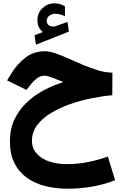

<svg xmlns="http://www.w3.org/2000/svg" viewBox="-20 -790 739 1147"><path d="M236.3 -598.6Q219.7 -612.3 211.7 -628.2Q203.6 -644 203.6 -669.4Q203.6 -713.4 234.1 -741.7Q264.6 -770 303.7 -770Q325.2 -770 339.1 -765.4Q353 -760.7 367.7 -752.4L368.2 -692.9Q338.4 -708 310.5 -708Q291.5 -708 275.1 -696.5Q258.8 -685.1 258.8 -663.1Q259.3 -650.4 271 -639.6Q282.7 -628.9 308.1 -632.3Q308.6 -632.3 311.5 -633.3L383.3 -659.2L391.6 -601.1L194.8 -523.4L186.5 -579.6ZM651.4 -356 650.9 -221.2Q593.3 -216.3 527.6 -203.1Q461.9 -189.9 398.9 -168Q335.9 -146 284.2 -114.5Q232.4 -83 201.7 -42Q170.9 -1 170.9 50.8Q170.9 96.2 199 127.4Q227.1 158.7 273.9 174.6Q320.8 190.4 377 190.4Q448.2 190.4 511.7 177Q575.2 163.6 624.5 145L667.5 286.6Q599.1 313.5 526.6 325.4Q454.1 337.4 384.8 337.4Q313.5 337.4 251 321.8Q188.5 306.2 140.9 272.2Q93.3 238.3 66.2 184.3Q39.1 130.4 39.1 53.7Q39.1 -18.6 66.2 -76.2Q93.3 -133.8 139.2 -177.2Q185.1 -220.7 241.9 -251Q298.8 -281.2 358.4 -299.3Q315.4 -317.9 287.6 -327.9Q259.8 -337.9 247.1 -337.9Q221.2 -337.9 200.2 -321.5Q179.2 -305.2 166.5 -288.6L138.2 -252.9L22.5 -309.6L46.9 -349.6Q81.5 -406.7 131.3 -445.3Q181.2 -483.9 247.6 -483.9Q275.4 -483.9 312 -471.2Q348.6 -458.5 391.1 -439.5Q433.6 -420.4 478.5 -401.4Q523.4 -382.3 567.4 -369.4Q611.3 -356.4 651.4 -356Z"/></svg>

Font: Vazirmatn FD Black
Style: Regular
Weight: 900
Designer: Saber Rastikerdar
Foundry: Saber Rastikerdar
Version: Version 33.003